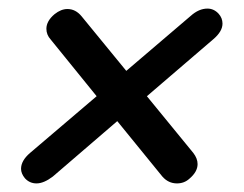

<svg xmlns="http://www.w3.org/2000/svg" viewBox="-20 -468 567 447"><path d="M498 -413Q498 -395 477 -377L322 -244L430 -112Q440 -99 440 -86Q440 -68 421 -52Q409 -41 392 -41Q372 -41 358 -57L253 -186L103 -57Q82 -41 65 -41Q49 -41 38 -53Q29 -64 29 -75Q29 -94 50 -112L205 -244L98 -376Q88 -387 88 -401Q88 -419 107 -435Q122 -447 137 -447Q156 -447 170 -430L274 -303L424 -431Q443 -448 463 -448Q478 -448 489 -436Q498 -426 498 -413Z"/></svg>

Font: Kodchasan Medium
Style: Italic
Weight: 500
Italic angle: -10°
Version: Version 1.000; ttfautohint (v1.6)